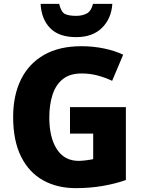

<svg xmlns="http://www.w3.org/2000/svg" viewBox="-20 -963 735 993"><path d="M342 -409H631V-32Q578 -13 512 -1.5Q446 10 372 10Q275 10 202 -31Q129 -72 88.5 -154Q48 -236 48 -358Q48 -470 88.5 -552Q129 -634 207.5 -679Q286 -724 401 -724Q463 -724 519.5 -712Q576 -700 617 -680L560 -545Q524 -562 485 -572.5Q446 -583 402 -583Q341 -583 304.5 -553.5Q268 -524 251.5 -472.5Q235 -421 235 -355Q235 -252 274 -191.5Q313 -131 387 -131Q403 -131 426 -134Q449 -137 462 -140V-272H342ZM561 -943Q556 -867 507.5 -819Q459 -771 374 -771Q285 -771 239.5 -817.5Q194 -864 190 -943H286Q296 -901 315.5 -891Q335 -881 374 -881Q404 -881 427.5 -892.5Q451 -904 461 -943Z"/></svg>

Font: Noto Sans Disp ExtBd
Style: Regular
Weight: 800
Designer: Monotype Design Team
Foundry: Monotype Imaging Inc.
Version: Version 2.000;GOOG;noto-source:20170915:90ef993387c0; ttfaut